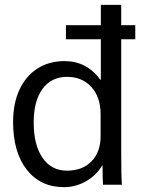

<svg xmlns="http://www.w3.org/2000/svg" viewBox="-20 -762 598 792"><path d="M480 -600V-126Q480 -33 483 0H405Q403 -24 403 -79H401Q378 -39 335 -14.5Q292 10 244 10Q147 10 90.5 -62Q34 -134 34 -259Q34 -335 60 -391.5Q86 -448 134 -479Q182 -510 246 -510Q338 -510 394 -433H396V-600H252V-658H396V-742H480V-658H538V-600ZM395 -291Q395 -361 357 -403Q319 -445 256 -445Q192 -445 155.5 -395.5Q119 -346 119 -257Q119 -164 155.5 -111Q192 -58 256 -58Q320 -58 357.5 -96.5Q395 -135 395 -200Z"/></svg>

Font: Sarabun
Style: Regular
Weight: 400
Designer: Suppakit Chalermlarp | Katatrad Co.,Ltd.
Foundry: Cadson Demak Co.,Ltd.
Version: Version 1.000; ttfautohint (v1.6)